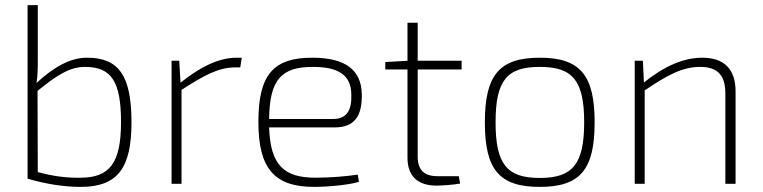

<svg xmlns="http://www.w3.org/2000/svg" viewBox="-20 -720 2988 752"><path d="M321 -494C255 -494 190 -457 123 -395C128 -427 128 -452 128 -492V-700H88V-20C157 0 228 12 296 12C442 12 495 -63 495 -241C495 -424 445 -494 321 -494ZM295 -24C242 -23 191 -29 128 -46L127 -364C202 -425 253 -458 313 -458C417 -458 454 -400 454 -241C454 -81 409 -24 295 -24Z M907 -494C837 -494 764 -458 687 -396L682 -482H652V0H691V-368C778 -424 835 -456 901 -456H921L927 -494Z M1216 -24C1094 -24 1039 -71 1034 -221H1291C1369 -221 1399 -266 1397 -352C1395 -446 1333 -494 1203 -494C1052 -494 992 -429 992 -243C992 -59 1055 12 1211 12C1264 12 1350 4 1386 -8L1381 -36C1340 -30 1278 -24 1216 -24ZM1205 -458C1306 -458 1355 -426 1356 -350C1358 -291 1340 -254 1285 -254H1034C1036 -406 1080 -458 1205 -458Z M1788 -448V-482H1616V-631H1576V-482L1489 -477V-448H1576V-102C1576 -32 1614 7 1690 7C1709 7 1754 4 1782 -1L1777 -30H1693C1642 -30 1616 -54 1616 -106V-448Z M2094 -494C1936 -494 1879 -426 1879 -241C1879 -55 1936 12 2094 12C2252 12 2309 -55 2309 -241C2309 -426 2252 -494 2094 -494ZM2094 -458C2222 -458 2268 -406 2268 -241C2268 -76 2222 -23 2094 -23C1966 -23 1921 -76 1921 -241C1921 -406 1966 -458 2094 -458Z M2731 -494C2657 -494 2582 -461 2502 -397L2498 -482H2466V0H2505V-366C2594 -426 2653 -458 2722 -458C2789 -458 2821 -427 2821 -354V0H2861V-362C2861 -449 2816 -494 2731 -494Z"/></svg>

Font: Exo 2 Extra Light
Style: Regular
Weight: 250
Designer: Natanael Gama
Version: Version 1.001;PS 001.001;hotconv 1.0.88;makeotf.lib2.5.64775